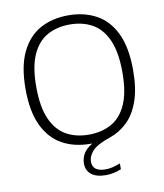

<svg xmlns="http://www.w3.org/2000/svg" viewBox="-100 -831 956 1116"><g transform="rotate(-10 378.0 -272.5)"><path d="M435 204Q379 204 349.2 180.5Q319.5 157 319.5 115.5Q319.5 85.5 334.8 58.5Q350 31.5 388 9H379Q283 9 211.5 -30.5Q140 -70 100.2 -153.8Q60.5 -237.5 60.5 -370Q60.5 -503 100.8 -586.5Q141 -670 212.5 -709.5Q284 -749 378 -749Q472 -749 543.5 -710.2Q615 -671.5 655.2 -588Q695.5 -504.5 695.5 -370Q695.5 -261.5 669.5 -188Q643.5 -114.5 598.2 -71Q553 -27.5 495.5 -8Q416 19 388.8 49.5Q361.5 80 361.5 112Q361.5 170.5 438.5 170.5Q458.5 170.5 478.5 165.8Q498.5 161 525.5 151V185Q480.5 204 435 204ZM378 -45Q454 -45 511.2 -76.8Q568.5 -108.5 600.2 -179.5Q632 -250.5 632 -367.5Q632 -487.5 600 -559.2Q568 -631 511 -663Q454 -695 378 -695Q302.5 -695 245.2 -663.2Q188 -631.5 156 -560.5Q124 -489.5 124 -372.5Q124 -252.5 156 -180.8Q188 -109 245 -77Q302 -45 378 -45Z"/></g></svg>

Font: Encode Sans SmExp Lt
Style: Regular
Weight: 300
Width: 6
Designer: Multiple Designers
Foundry: Impallari Type
Version: Version 3.002; ttfautohint (v1.8.3) -l 8 -r 50 -G 200 -x 14 